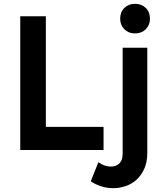

<svg xmlns="http://www.w3.org/2000/svg" viewBox="-20 -785 877 1005"><path d="M686 -765Q721 -765 743 -743.5Q765 -722 765 -687Q765 -654 743 -632Q721 -610 686 -610Q653 -610 631 -632Q609 -654 609 -687Q609 -722 631 -743.5Q653 -765 686 -765ZM220 -700V-121H522V0H86V-700ZM751 15Q751 62 736 96.5Q721 131 696.5 154Q672 177 639.5 188.5Q607 200 573 200Q541 200 510.5 190.5Q480 181 455 164L495 64Q527 87 561 87Q587 87 604.5 70.5Q622 54 622 19V-535H751Z"/></svg>

Font: QuotatisMedium
Style: Regular
Weight: 500
Designer: Julieta Ulanovsky
Foundry: Quotatis-Medium
Version: Version 4.000;PS 004.000;hotconv 1.0.88;makeotf.lib2.5.64775